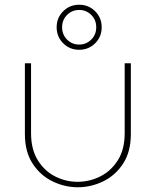

<svg xmlns="http://www.w3.org/2000/svg" viewBox="-20 -777 657 810"><path d="M308 13Q253 13 201.5 -12Q150 -37 117.5 -87Q85 -137 85 -211V-510H111V-215Q111 -147 139.5 -101Q168 -55 213 -32.5Q258 -10 307 -10Q358 -10 403.5 -33Q449 -56 477.5 -101.5Q506 -147 506 -215V-510H532V-211Q532 -137 499.5 -87Q467 -37 415.5 -12Q364 13 308 13ZM314 -567Q274 -567 246.5 -594.5Q219 -622 219 -662Q219 -702 246.5 -729.5Q274 -757 314 -757Q354 -757 381.5 -729.5Q409 -702 409 -662Q409 -622 381.5 -594.5Q354 -567 314 -567ZM314 -589Q344 -589 365 -610Q386 -631 386 -662Q386 -693 365 -714Q344 -735 314 -735Q284 -735 263 -714Q242 -693 242 -662Q242 -631 263 -610Q284 -589 314 -589Z"/></svg>

Font: MuseoModerno Thin
Style: Regular
Weight: 100
Designer: Pablo Cosgaya, Héctor Gatti, Marcela Romero, and the Authors of The MuseoModerno Project.
Foundry: Omnibus-Type Team
Version: Version 1.003